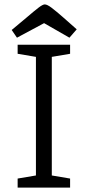

<svg xmlns="http://www.w3.org/2000/svg" viewBox="-20 -851 399 871"><path d="M60 0V-41L143 -55V-593L60 -607V-648H298V-607L215 -593V-55L298 -41V0ZM57 -680 33 -715 100 -771Q135 -801 154.5 -816Q174 -831 183 -831Q194 -831 214.5 -815.5Q235 -800 268 -771L328 -718L295 -680L180 -746Z"/></svg>

Font: Faustina Light Light
Style: Regular
Weight: 300
Version: Version 1.200